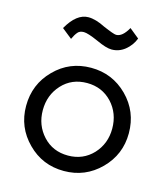

<svg xmlns="http://www.w3.org/2000/svg" viewBox="-108 -1118 779 892"><g transform="rotate(15 281.0 -672.0)"><path d="M281.2 -311.5Q177.7 -311.5 106.4 -383.8Q34.2 -456.1 34.2 -558.6Q34.2 -663.1 106.4 -735.4Q177.7 -807.6 281.2 -807.6Q383.8 -807.6 456.1 -735.4Q528.3 -663.1 528.3 -558.6Q528.3 -456.1 456.1 -383.8Q383.8 -311.5 281.2 -311.5ZM281.2 -734.4Q208 -734.4 161.1 -683.6Q114.3 -632.8 114.3 -559.6Q114.3 -487.3 161.1 -436.5Q208 -385.7 281.2 -385.7Q353.5 -385.7 401.4 -436.5Q448.2 -487.3 448.2 -559.6Q448.2 -632.8 401.4 -683.6Q353.5 -734.4 281.2 -734.4ZM155.3 -913.1Q142.6 -922.9 106.4 -952.1Q151.4 -1031.2 208 -1031.2Q243.2 -1031.2 289.1 -1007.8Q340.8 -985.4 352.5 -985.4Q382.8 -985.4 409.2 -1033.2Q424.8 -1020.5 456.1 -995.1Q442.4 -960 413.1 -936.5Q384.8 -914.1 349.6 -914.1Q323.2 -914.1 275.4 -936.5Q224.6 -959 205.1 -959Q185.5 -959 175.8 -947.3Q165 -934.6 155.3 -913.1Z"/></g></svg>

Font: Das Gitter
Style: Book
Weight: 400
Version: Version 006.000